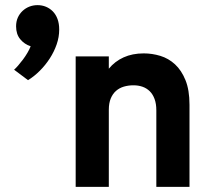

<svg xmlns="http://www.w3.org/2000/svg" viewBox="-20 -732 832 752"><path d="M592.3 0V-299.8Q592.3 -325.7 585.4 -344.2Q578.6 -362.8 566.4 -374.8Q554.2 -386.7 538.1 -392.3Q522 -397.9 502.9 -397.9Q482.9 -397.9 465.3 -392.8Q447.8 -387.7 434.6 -376.2Q421.4 -364.7 413.8 -346.4Q406.2 -328.1 406.2 -301.8V0H276.4V-511.2H406.2V-462.9Q429.7 -491.7 464.1 -507.3Q498.5 -522.9 543 -522.9Q575.7 -522.9 607.9 -513.2Q640.1 -503.4 665.5 -480Q690.9 -456.5 706.5 -418Q722.2 -379.4 722.2 -321.8V0ZM35.2 -459Q42 -464.8 51.3 -475.6Q60.5 -486.3 70.1 -499Q79.6 -511.7 87.6 -525.4Q95.7 -539.1 100.1 -550.8Q75.7 -558.6 59.3 -578.4Q43 -598.1 43 -628.9Q43 -647.9 49.8 -663.1Q56.6 -678.2 68.4 -689.2Q80.1 -700.2 95.2 -706.1Q110.4 -711.9 127 -711.9Q144.5 -711.9 159.9 -705.6Q175.3 -699.2 187 -687.3Q198.7 -675.3 205.3 -657.5Q211.9 -639.6 211.9 -616.2Q211.9 -586.9 201.9 -558.1Q191.9 -529.3 175 -503.2Q158.2 -477.1 136.2 -455.1Q114.3 -433.1 89.8 -418Z"/></svg>

Font: Overpass
Style: Bold
Weight: 700
Designer: Delve Withrington
Foundry: Delve Fonts
Version: Version 1.001